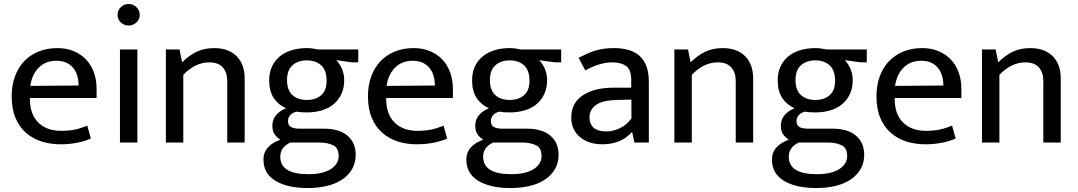

<svg xmlns="http://www.w3.org/2000/svg" viewBox="-20 -720 5447 970"><path d="M468 -225H131V-221Q131 -143 173.5 -101Q216 -59 289 -59Q327 -59 356.5 -65Q386 -71 421 -85L439 -20Q410 -7 370.5 1Q331 9 286 9Q235 9 190.5 -5Q146 -19 112 -48.5Q78 -78 58.5 -124Q39 -170 39 -234Q39 -289 55.5 -334Q72 -379 102 -410.5Q132 -442 174.5 -459.5Q217 -477 270 -477Q315 -477 351.5 -462Q388 -447 414 -420Q440 -393 454 -355Q468 -317 468 -271ZM377 -288Q377 -314 370.5 -336.5Q364 -359 350.5 -376Q337 -393 316 -403Q295 -413 265 -413Q210 -413 175.5 -378Q141 -343 133 -286Z M586 0V-470H674V0ZM630 -591Q607 -591 590.5 -606.5Q574 -622 574 -645Q574 -668 590.5 -684Q607 -700 630 -700Q652 -700 669 -684Q686 -668 686 -645Q686 -622 669 -606.5Q652 -591 630 -591Z M906 0H818V-470H887L900 -405Q935 -440 973.5 -458.5Q1012 -477 1062 -477Q1134 -477 1175 -436.5Q1216 -396 1216 -324V0H1128V-311Q1128 -354 1105.5 -379.5Q1083 -405 1037 -405Q967 -405 906 -342Z M1340 -314Q1340 -353 1354 -383.5Q1368 -414 1393.5 -435Q1419 -456 1454 -466.5Q1489 -477 1530 -477Q1545 -477 1559 -475Q1573 -473 1587 -470H1790V-405H1759L1679 -416Q1698 -396 1708.5 -370Q1719 -344 1719 -315Q1719 -276 1705 -245.5Q1691 -215 1666 -194Q1641 -173 1606 -162.5Q1571 -152 1530 -152Q1499 -152 1476 -156Q1453 -148 1444 -135.5Q1435 -123 1435 -109Q1435 -86 1450.5 -78Q1466 -70 1492 -70H1616Q1694 -70 1735.5 -34.5Q1777 1 1777 62Q1777 101 1760 132Q1743 163 1711.5 185Q1680 207 1635 218.5Q1590 230 1534 230Q1432 230 1371.5 193.5Q1311 157 1311 86Q1311 49 1334.5 24Q1358 -1 1396 -14Q1376 -28 1366 -43.5Q1356 -59 1356 -85Q1356 -116 1374.5 -138Q1393 -160 1425 -173Q1385 -191 1362.5 -225.5Q1340 -260 1340 -314ZM1447 0Q1396 23 1396 72Q1396 160 1538 160Q1580 160 1609 152Q1638 144 1656 131Q1674 118 1682.5 102Q1691 86 1691 69Q1691 27 1662.5 13.5Q1634 0 1591 0ZM1630 -312Q1630 -365 1602.5 -390Q1575 -415 1530 -415Q1485 -415 1457.5 -390Q1430 -365 1430 -316Q1430 -264 1457.5 -239.5Q1485 -215 1530 -215Q1575 -215 1602.5 -239Q1630 -263 1630 -312Z M2268 -225H1931V-221Q1931 -143 1973.5 -101Q2016 -59 2089 -59Q2127 -59 2156.5 -65Q2186 -71 2221 -85L2239 -20Q2210 -7 2170.5 1Q2131 9 2086 9Q2035 9 1990.5 -5Q1946 -19 1912 -48.5Q1878 -78 1858.5 -124Q1839 -170 1839 -234Q1839 -289 1855.5 -334Q1872 -379 1902 -410.5Q1932 -442 1974.5 -459.5Q2017 -477 2070 -477Q2115 -477 2151.5 -462Q2188 -447 2214 -420Q2240 -393 2254 -355Q2268 -317 2268 -271ZM2177 -288Q2177 -314 2170.5 -336.5Q2164 -359 2150.5 -376Q2137 -393 2116 -403Q2095 -413 2065 -413Q2010 -413 1975.5 -378Q1941 -343 1933 -286Z M2365 -314Q2365 -353 2379 -383.5Q2393 -414 2418.5 -435Q2444 -456 2479 -466.5Q2514 -477 2555 -477Q2570 -477 2584 -475Q2598 -473 2612 -470H2815V-405H2784L2704 -416Q2723 -396 2733.5 -370Q2744 -344 2744 -315Q2744 -276 2730 -245.5Q2716 -215 2691 -194Q2666 -173 2631 -162.5Q2596 -152 2555 -152Q2524 -152 2501 -156Q2478 -148 2469 -135.5Q2460 -123 2460 -109Q2460 -86 2475.5 -78Q2491 -70 2517 -70H2641Q2719 -70 2760.5 -34.5Q2802 1 2802 62Q2802 101 2785 132Q2768 163 2736.5 185Q2705 207 2660 218.5Q2615 230 2559 230Q2457 230 2396.5 193.5Q2336 157 2336 86Q2336 49 2359.5 24Q2383 -1 2421 -14Q2401 -28 2391 -43.5Q2381 -59 2381 -85Q2381 -116 2399.5 -138Q2418 -160 2450 -173Q2410 -191 2387.5 -225.5Q2365 -260 2365 -314ZM2472 0Q2421 23 2421 72Q2421 160 2563 160Q2605 160 2634 152Q2663 144 2681 131Q2699 118 2707.5 102Q2716 86 2716 69Q2716 27 2687.5 13.5Q2659 0 2616 0ZM2655 -312Q2655 -365 2627.5 -390Q2600 -415 2555 -415Q2510 -415 2482.5 -390Q2455 -365 2455 -316Q2455 -264 2482.5 -239.5Q2510 -215 2555 -215Q2600 -215 2627.5 -239Q2655 -263 2655 -312Z M2903 -428Q2927 -440 2948 -449.5Q2969 -459 2990 -465Q3011 -471 3033 -474Q3055 -477 3081 -477Q3120 -477 3152.5 -468.5Q3185 -460 3208.5 -440Q3232 -420 3245 -387.5Q3258 -355 3258 -306V0H3185L3174 -52H3172Q3141 -19 3104 -5Q3067 9 3022 9Q2988 9 2959.5 -0.5Q2931 -10 2910 -27.5Q2889 -45 2877.5 -70Q2866 -95 2866 -126Q2866 -200 2924.5 -238.5Q2983 -277 3079 -277H3169V-317Q3169 -368 3143 -386.5Q3117 -405 3073 -405Q3047 -405 3013.5 -396.5Q2980 -388 2937 -364ZM3170 -217 3096 -215Q3021 -213 2989.5 -188.5Q2958 -164 2958 -129Q2958 -108 2965 -93.5Q2972 -79 2983.5 -71Q2995 -63 3010.5 -59.5Q3026 -56 3043 -56Q3076 -56 3110 -71.5Q3144 -87 3170 -121Z M3475 0H3387V-470H3456L3469 -405Q3504 -440 3542.5 -458.5Q3581 -477 3631 -477Q3703 -477 3744 -436.5Q3785 -396 3785 -324V0H3697V-311Q3697 -354 3674.5 -379.5Q3652 -405 3606 -405Q3536 -405 3475 -342Z M3909 -314Q3909 -353 3923 -383.5Q3937 -414 3962.5 -435Q3988 -456 4023 -466.5Q4058 -477 4099 -477Q4114 -477 4128 -475Q4142 -473 4156 -470H4359V-405H4328L4248 -416Q4267 -396 4277.5 -370Q4288 -344 4288 -315Q4288 -276 4274 -245.5Q4260 -215 4235 -194Q4210 -173 4175 -162.5Q4140 -152 4099 -152Q4068 -152 4045 -156Q4022 -148 4013 -135.5Q4004 -123 4004 -109Q4004 -86 4019.5 -78Q4035 -70 4061 -70H4185Q4263 -70 4304.5 -34.5Q4346 1 4346 62Q4346 101 4329 132Q4312 163 4280.5 185Q4249 207 4204 218.5Q4159 230 4103 230Q4001 230 3940.5 193.5Q3880 157 3880 86Q3880 49 3903.5 24Q3927 -1 3965 -14Q3945 -28 3935 -43.5Q3925 -59 3925 -85Q3925 -116 3943.5 -138Q3962 -160 3994 -173Q3954 -191 3931.5 -225.5Q3909 -260 3909 -314ZM4016 0Q3965 23 3965 72Q3965 160 4107 160Q4149 160 4178 152Q4207 144 4225 131Q4243 118 4251.5 102Q4260 86 4260 69Q4260 27 4231.5 13.5Q4203 0 4160 0ZM4199 -312Q4199 -365 4171.5 -390Q4144 -415 4099 -415Q4054 -415 4026.5 -390Q3999 -365 3999 -316Q3999 -264 4026.5 -239.5Q4054 -215 4099 -215Q4144 -215 4171.5 -239Q4199 -263 4199 -312Z M4837 -225H4500V-221Q4500 -143 4542.5 -101Q4585 -59 4658 -59Q4696 -59 4725.5 -65Q4755 -71 4790 -85L4808 -20Q4779 -7 4739.5 1Q4700 9 4655 9Q4604 9 4559.5 -5Q4515 -19 4481 -48.5Q4447 -78 4427.5 -124Q4408 -170 4408 -234Q4408 -289 4424.5 -334Q4441 -379 4471 -410.5Q4501 -442 4543.5 -459.5Q4586 -477 4639 -477Q4684 -477 4720.5 -462Q4757 -447 4783 -420Q4809 -393 4823 -355Q4837 -317 4837 -271ZM4746 -288Q4746 -314 4739.5 -336.5Q4733 -359 4719.5 -376Q4706 -393 4685 -403Q4664 -413 4634 -413Q4579 -413 4544.5 -378Q4510 -343 4502 -286Z M5029 0H4941V-470H5010L5023 -405Q5058 -440 5096.5 -458.5Q5135 -477 5185 -477Q5257 -477 5298 -436.5Q5339 -396 5339 -324V0H5251V-311Q5251 -354 5228.5 -379.5Q5206 -405 5160 -405Q5090 -405 5029 -342Z"/></svg>

Font: Mukta
Style: Regular
Weight: 400
Designer: Girish Dalvi and Yashodeep Gholap
Foundry: Ek Type
Version: Version 2.538;PS 1.001;hotconv 16.6.51;makeotf.lib2.5.65220;